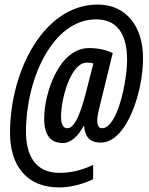

<svg xmlns="http://www.w3.org/2000/svg" viewBox="-20 -741 655 843"><path d="M240 82C288 82 343 68 389 46V-17C341 6 291 18 241 18C136 18 94 -57 94 -164C94 -392 210 -656 402 -656C490 -656 538 -597 538 -478C538 -385 496 -178 428 -178C414 -178 407 -189 407 -213C407 -224 410 -243 416 -267L475 -508C448 -521 413 -530 371 -530C239 -530 174 -332 174 -220C174 -149 201 -113 257 -113C290 -113 324 -143 347 -188H349C354 -143 370 -115 423 -115C535 -115 608 -334 608 -485C608 -628 532 -721 409 -721C174 -721 24 -432 24 -157C24 -13 98 82 240 82ZM275 -178C258 -178 248 -194 248 -229C248 -309 291 -466 361 -466C373 -466 382 -465 390 -462L354 -322C328 -225 304 -178 275 -178Z"/></svg>

Font: Noto Sans UI Condensed Medium
Style: Italic
Weight: 500
Width: 3
Italic angle: -12°
Designer: Monotype Design Team
Foundry: Monotype Imaging Inc.
Version: Version 1.901